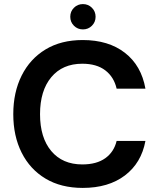

<svg xmlns="http://www.w3.org/2000/svg" viewBox="-20 -908 777 940"><path d="M385 12Q279 12 203 -33.5Q127 -79 86 -160.5Q45 -242 45 -349Q45 -456 86 -538Q127 -620 203 -666Q279 -712 385 -712Q511 -712 591.5 -649.5Q672 -587 692 -474H551Q538 -531 495.5 -563.5Q453 -596 383 -596Q286 -596 231 -530Q176 -464 176 -349Q176 -234 231 -168.5Q286 -103 383 -103Q453 -103 495.5 -133.5Q538 -164 551 -218H692Q672 -110 591.5 -49Q511 12 385 12ZM386 -764Q360 -764 342 -782Q324 -800 324 -826Q324 -852 342 -870Q360 -888 386 -888Q412 -888 430 -870Q448 -852 448 -826Q448 -800 430 -782Q412 -764 386 -764Z"/></svg>

Font: DeepMind Sans
Style: Bold
Weight: 700
Designer: Jonny Pinhorn / Modifications: Colophon Foundry
Foundry: Colophon Foundry
Version: Version 1.002; ttfautohint (v1.8.2)